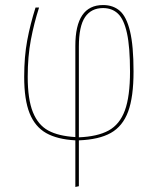

<svg xmlns="http://www.w3.org/2000/svg" viewBox="-20 -548 616 762"><path d="M293 9V191L279 194V9Q207 5 163 -20Q119 -45 97.5 -98.5Q76 -152 76 -243Q76 -323 88 -387.5Q100 -452 121 -518H135Q115 -456 102.5 -390Q90 -324 90 -243Q90 -154 110.5 -103Q131 -52 171.5 -30Q212 -8 279 -4V-366Q279 -528 389 -528Q429 -528 455.5 -505Q482 -482 496 -424Q510 -366 510 -264Q510 -163 488.5 -105Q467 -47 420 -20.5Q373 6 293 9ZM496 -264Q496 -361 484 -416Q472 -471 448.5 -493.5Q425 -516 389 -516Q342 -516 317.5 -480Q293 -444 293 -363V-3Q367 -6 411 -30Q455 -54 475.5 -109.5Q496 -165 496 -264Z"/></svg>

Font: Fira Sans Compressed Hair
Style: Regular
Weight: 100
Width: 1
Designer: bBox Type GmbH & Carrois Corporate GbR & Edenspiekermann AG
Foundry: bBox Type GmbH & Carrois Corporate GbR & Edenspiekermann AG
Version: Version 4.301